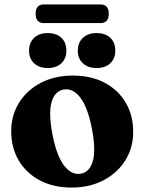

<svg xmlns="http://www.w3.org/2000/svg" viewBox="-20 -832 651 865"><path d="M308.5 -491.5Q389.5 -491.5 450.8 -459.5Q512 -427.5 546 -370.2Q580 -313 580 -237.5Q580 -166.5 544.8 -109.8Q509.5 -53 446.8 -20Q384 13 302 13Q221 13 159.8 -19.2Q98.5 -51.5 64.5 -108.8Q30.5 -166 30.5 -240.5Q30.5 -312.5 65.8 -369.2Q101 -426 163.8 -458.8Q226.5 -491.5 308.5 -491.5ZM344.5 -49.5Q384.5 -57 398.5 -107.5Q412.5 -158 393.5 -255Q375 -349.5 341.2 -393Q307.5 -436.5 266 -428.5Q226 -421 212 -370.8Q198 -320.5 217 -223Q235.5 -129 269.2 -85.5Q303 -42 344.5 -49.5ZM195 -525.5Q156.5 -525.5 133.8 -546.8Q111 -568 111 -603.5Q111 -640.5 133.8 -661.8Q156.5 -683 195 -683Q234 -683 256.5 -661.8Q279 -640.5 279 -603.5Q279 -568.5 256.5 -547Q234 -525.5 195 -525.5ZM415 -525.5Q376.5 -525.5 353.5 -546.8Q330.5 -568 330.5 -603.5Q330.5 -640 353.5 -661.5Q376.5 -683 415 -683Q454.5 -683 477 -661.8Q499.5 -640.5 499.5 -603.5Q499.5 -568.5 477 -547Q454.5 -525.5 415 -525.5ZM140.5 -770Q140.5 -812 178 -812H432.5Q470 -812 470 -770.5Q470 -728 432.5 -728H178Q140.5 -728 140.5 -770Z"/></svg>

Font: Fraunces 9pt
Style: Bold
Weight: 700
Version: Version 1.000;[b76b70a41]